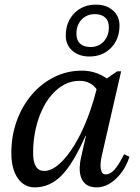

<svg xmlns="http://www.w3.org/2000/svg" viewBox="-20 -797 603 829"><path d="M130 12Q84 12 56.5 -28Q29 -68 29 -136Q29 -211 52.5 -275.5Q76 -340 117.5 -388.5Q159 -437 214.5 -464.5Q270 -492 334 -492Q369 -492 400.5 -480Q432 -468 459 -444L426 -296Q426 -369 399.5 -408.5Q373 -448 323 -448Q289 -448 259 -432.5Q229 -417 204 -388.5Q179 -360 161 -321Q143 -282 133 -235.5Q123 -189 123 -136Q123 -59 171 -59Q202 -59 235.5 -88.5Q269 -118 301 -170Q333 -222 359.5 -291.5Q386 -361 404 -441H450L399 -210H349Q296 -90 245.5 -39Q195 12 130 12ZM397 12Q351 12 333.5 -23Q316 -58 331 -122L404 -441H416L486 -489H503L420 -127Q411 -87 415.5 -65.5Q420 -44 436 -44Q456 -44 474 -64Q492 -84 516 -131L539 -120Q520 -62 480.5 -25Q441 12 397 12ZM366 -553Q321 -553 292.5 -578Q264 -603 264 -643Q264 -702 300.5 -739.5Q337 -777 394 -777Q439 -777 467.5 -752Q496 -727 496 -687Q496 -628 459.5 -590.5Q423 -553 366 -553ZM371 -594Q406 -594 428 -618Q450 -642 450 -679Q450 -707 434 -721.5Q418 -736 389 -736Q355 -736 332.5 -712.5Q310 -689 310 -651Q310 -623 326 -608.5Q342 -594 371 -594Z"/></svg>

Font: Platypi Light Light
Style: Italic
Weight: 300
Italic angle: -13°
Version: Version 1.200